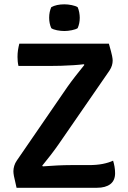

<svg xmlns="http://www.w3.org/2000/svg" viewBox="-20 -890 609 910"><path d="M300.5 -479.5Q316 -501.5 337.8 -529.5Q359.5 -557.5 380 -582.5L377 -585.5Q358 -583 328 -581Q298 -579 268.5 -578.2Q239 -577.5 221.5 -577.5H67.5Q65 -588.5 64 -599.2Q63 -610 63 -620.5Q63 -637 65.2 -652Q67.5 -667 71.5 -683H496Q508.5 -639.5 511.2 -625.2Q514 -611 514 -603Q514 -591.5 510.5 -579.8Q507 -568 498.5 -555L258 -206.5Q242.5 -184 221 -156Q199.5 -128 180 -104.5L183 -101.5Q214.5 -104 251.2 -105.8Q288 -107.5 314.5 -107.5H400Q438.5 -107.5 467.2 -113.2Q496 -119 516 -128.5Q520 -116 522.8 -100.2Q525.5 -84.5 525.5 -69Q525.5 -34.5 502.8 -17.2Q480 0 439.5 0H58.5Q48.5 -42 46 -55.8Q43.5 -69.5 43.5 -78.5Q43.5 -90.5 47.5 -104Q51.5 -117.5 60 -129.5ZM213 -806Q213 -833.5 223 -856Q247.5 -869.5 285.5 -869.5Q301.5 -869.5 320 -865.8Q338.5 -862 348 -856Q353 -845 355.5 -831.2Q358 -817.5 358 -806Q358 -779 348 -756.5Q339 -750.5 320.2 -746.8Q301.5 -743 285.5 -743Q268.5 -743 250.5 -746.5Q232.5 -750 223 -756.5Q213 -779 213 -806Z"/></svg>

Font: Signika Negative SC SemiBold
Style: Regular
Weight: 600
Designer: Anna Giedryś
Foundry: Anna Giedryś
Version: Version 2.000; ttfautohint (v1.8.3) -l 8 -r 50 -G 200 -x 9 -